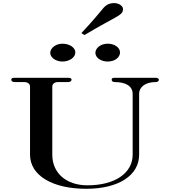

<svg xmlns="http://www.w3.org/2000/svg" viewBox="-20 -1174 1066 1204"><path d="M520.8 9.9C723.8 9.9 852.5 -74.3 852.5 -204V-585.1C852.5 -629.7 893.1 -659.4 956.4 -659.4C967.3 -659.4 976.2 -664.4 976.2 -673.3C976.2 -682.2 967.3 -686.1 956.4 -686.1H699C686.1 -686.1 680.2 -683.2 680.2 -674.3C680.2 -666.3 686.1 -659.4 699 -659.4C772.3 -659.4 811.9 -631.7 811.9 -585.1V-204C811.9 -88.1 700 -11.9 528.7 -11.9C396 -11.9 307.9 -88.1 307.9 -204V-631.7C307.9 -647.5 321.8 -659.4 344.6 -659.4H406.9C419.8 -659.4 428.7 -666.3 428.7 -674.3C428.7 -683.2 419.8 -686.1 406.9 -686.1H71.3C58.4 -686.1 50.5 -683.2 50.5 -674.3C50.5 -666.3 58.4 -659.4 71.3 -659.4H131.7C154.5 -659.4 168.3 -647.5 168.3 -631.7V-204C168.3 -74.3 307.9 9.9 520.8 9.9ZM655.4 -788.1C700 -788.1 732.7 -813.9 732.7 -845.5C732.7 -874.3 700 -900 655.4 -900C611.9 -900 578.2 -873.3 578.2 -842.6C578.2 -812.9 611.9 -788.1 655.4 -788.1ZM371.3 -788.1C415.8 -788.1 452.5 -813.9 452.5 -845.5C452.5 -874.3 417.8 -900 371.3 -900C330.7 -900 295 -873.3 295 -842.6C295 -812.9 330.7 -788.1 371.3 -788.1ZM509.9 -954.5C614.9 -1016.8 664.4 -1041.6 704 -1064.4C736.6 -1083.2 751.5 -1093.1 751.5 -1117.8C751.5 -1134.7 727.7 -1154.5 697 -1154.5C664.4 -1154.5 642.6 -1143.6 618.8 -1111.9C589.1 -1077.2 557.4 -1037.6 490.1 -966.3Z"/></svg>

Font: Biblismive
Style: Regular
Weight: 400
Designer: Susan Drake
Foundry: Susan Drake
Version: Version 1.0; ttfautohint (v1.8.4.7-5d5b)